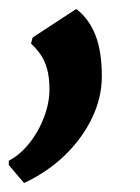

<svg xmlns="http://www.w3.org/2000/svg" viewBox="-48 -153 311 427"><path d="M5.5 254 -28.5 214V204.5Q-3.5 191.5 17.2 165.5Q38 139.5 50 107.5Q62 75.5 62 46Q62 18.5 56.5 -0.5Q51 -19.5 41.5 -32.8Q32 -46 21 -56L24.5 -69.5L121.5 -133Q149 -112.5 163.8 -76Q178.5 -39.5 178.5 17Q178.5 63.5 157 108.8Q135.5 154 96.8 191.8Q58 229.5 5.5 254Z"/></svg>

Font: Merriweather 24pt SemiCondensed Black
Style: Italic
Weight: 900
Width: 4
Italic angle: -7.8°
Designer: Eben Sorkin
Foundry: Eben Sorkin
Version: Version 2.101